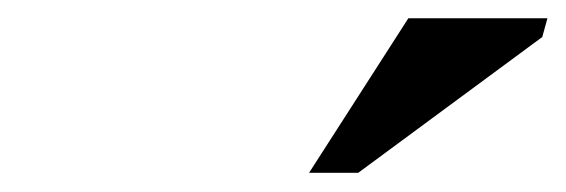

<svg xmlns="http://www.w3.org/2000/svg" viewBox="-20 -700 604 205"><path d="M310 -515.5 416 -680.5H564.5L559 -660.5L362.5 -515.5Z"/></svg>

Font: Newsreader 16pt 16pt
Style: Bold Italic
Weight: 700
Italic angle: -17°
Version: Version 1.003